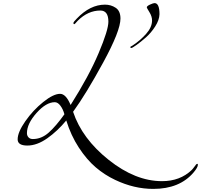

<svg xmlns="http://www.w3.org/2000/svg" viewBox="-20 -916 1298 1240"><path d="M482 -782Q477 -777 472 -771Q463 -760 460 -760Q454 -760 454 -767Q454 -774 476 -796Q562 -886 658 -886Q697 -886 727.5 -865.5Q758 -845 758 -796Q758 -717 646.5 -512.5Q535 -308 452 -194Q510 -20 682.5 117Q855 254 1026 254Q1143 254 1218 182Q1226 174 1233.5 163.5Q1241 153 1245.5 147.5Q1250 142 1254 142Q1258 142 1258 148Q1258 165 1230 198Q1140 304 970 304Q846 304 724 246Q656 214 598 164.5Q540 115 489 37Q438 -41 408 -138Q352 -70 285.5 -23Q219 24 156.5 24Q94 24 94 -16Q94 -62 143.5 -133Q193 -204 259 -257Q325 -310 368 -310Q406 -310 436 -238Q554 -424 617 -573Q680 -722 680 -776Q680 -848 628 -848Q548 -848 482 -782ZM396 -178Q387 -211 370 -233.5Q353 -256 334 -256Q278 -256 216 -186.5Q154 -117 154 -56Q154 -40 164 -29Q174 -18 192 -18Q248 -18 295 -60Q342 -102 396 -178ZM978 -896Q1010 -896 1010 -824Q1009 -787 982.5 -745.5Q956 -704 922.5 -674.5Q889 -645 861.5 -625.5Q834 -606 828 -606Q822 -606 822 -610Q822 -614 823.5 -615Q825 -616 829 -618Q833 -620 836 -622Q885 -654 923.5 -697Q962 -740 962 -784Q962 -810 945 -837.5Q928 -865 928 -868Q928 -877 949 -886.5Q970 -896 978 -896Z"/></svg>

Font: Miama
Style: Regular
Weight: 400
Italic angle: 16.5°
Designer: Linus Romer
Foundry: Linus Romer
Version: 0.32